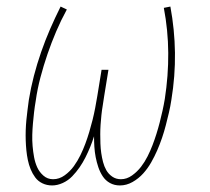

<svg xmlns="http://www.w3.org/2000/svg" viewBox="-20 -558 640 586"><path d="M139 8Q123 8 109.5 1.5Q96 -5 87.5 -16.5Q79 -28 73.5 -41.5Q68 -55 65 -69.5Q62 -84 60.5 -99Q59 -114 58.5 -129.5Q58 -145 58.5 -160.5Q59 -176 60.5 -191.5Q62 -207 64 -222.5Q66 -238 68 -253Q74 -290 83.5 -326.5Q93 -363 105.5 -399Q118 -435 133 -469.5Q148 -504 165 -538L184 -529Q166 -496 151.5 -462Q137 -428 125 -393Q113 -358 103.5 -322Q94 -286 89 -250Q86 -233 84 -215.5Q82 -198 80.5 -181Q79 -164 78.5 -146.5Q78 -129 79.5 -112Q81 -95 84 -78.5Q87 -62 93.5 -47.5Q100 -33 112.5 -22Q125 -11 142 -11Q161 -11 177.5 -23Q194 -35 205.5 -51Q217 -67 225.5 -84.5Q234 -102 240.5 -119.5Q247 -137 252.5 -155.5Q258 -174 262.5 -192Q267 -210 270.5 -228.5Q274 -247 277 -265L290 -345H311L298 -265Q296 -250 293.5 -235.5Q291 -221 289.5 -206.5Q288 -192 287 -177.5Q286 -163 286 -148.5Q286 -134 286.5 -119.5Q287 -105 289 -91Q291 -77 294.5 -63.5Q298 -50 304.5 -38.5Q311 -27 322.5 -19Q334 -11 349 -11Q367 -11 383 -22.5Q399 -34 410.5 -49Q422 -64 430.5 -81Q439 -98 445.5 -115Q452 -132 457.5 -149.5Q463 -167 467.5 -184.5Q472 -202 476 -220Q480 -238 483 -256Q494 -327 493.5 -396.5Q493 -466 480 -534L500 -538Q513 -468 514 -397Q515 -326 503 -253Q500 -233 495.5 -214Q491 -195 486 -175.5Q481 -156 474.5 -137Q468 -118 460 -99.5Q452 -81 441.5 -62.5Q431 -44 417 -28.5Q403 -13 384.5 -2.5Q366 8 346 8Q329 8 315.5 0.5Q302 -7 293.5 -20Q285 -33 280 -48Q275 -63 272 -78.5Q269 -94 268 -110Q267 -126 267 -142Q262 -126 255.5 -110Q249 -94 241 -78Q233 -62 223 -47.5Q213 -33 200.5 -20Q188 -7 171.5 0.5Q155 8 139 8Z"/></svg>

Font: Iosevka Slab ThExObl
Style: Regular
Weight: 100
Width: 7
Italic angle: -9°
Monospace: yes
Designer: Belleve Invis
Foundry: Belleve Invis
Version: Version 11.1.1; ttfautohint (v1.8.3)